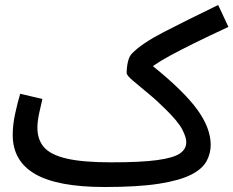

<svg xmlns="http://www.w3.org/2000/svg" viewBox="-20 -729 936 770"><path d="M400 21Q211 21 121 -31Q31 -83 31 -188Q31 -228 40.5 -272Q50 -316 61 -353L150 -332Q144 -307 137 -274.5Q130 -242 130 -217Q130 -169 156.5 -138.5Q183 -108 247.5 -93Q312 -78 426 -78Q546 -78 611 -87Q676 -96 701.5 -113.5Q727 -131 727 -159Q727 -179 710.5 -210.5Q694 -242 644 -291Q609 -326 573 -355.5Q537 -385 512.5 -406Q488 -427 488 -436Q488 -459 493 -481Q498 -503 509 -514Q547 -554 636 -600Q725 -646 855 -709L896 -621Q816 -584 760.5 -556.5Q705 -529 665 -507.5Q625 -486 593 -464Q718 -363 771.5 -289Q825 -215 825 -148Q825 -113 808 -82Q791 -51 745.5 -28Q700 -5 616.5 8Q533 21 400 21Z"/></svg>

Font: Noto Sans Arabic Med
Style: Regular
Weight: 500
Designer: Monotype Design Team, Nadine Chahine, Nizar Qandah and Khaled Hosny
Foundry: Monotype Imaging Inc.
Version: Version 2.012; ttfautohint (v1.8.4.7-5d5b)